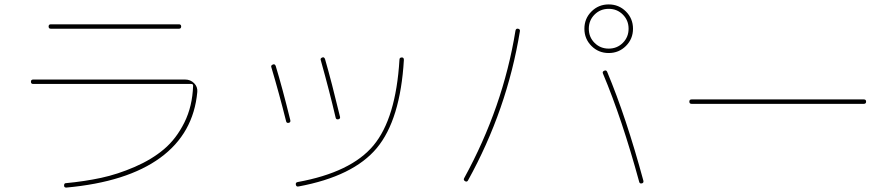

<svg xmlns="http://www.w3.org/2000/svg" viewBox="-20 -820 4040 869"><path d="M130 -440Q120 -440 120 -450Q120 -460 130 -460H818Q842 -460 858.5 -443.5Q875 -427 873 -404Q856 -216 705.5 -106Q555 4 280 29Q270 29 270 20Q270 9 278 9Q363 1 437.5 -15Q512 -31 589.5 -64.5Q667 -98 722.5 -145Q778 -192 814.5 -265.5Q851 -339 854 -432Q854 -440 846 -440ZM210 -690Q200 -690 200 -700Q200 -710 210 -710H790Q800 -710 800 -700Q800 -690 790 -690Z M1331 24Q1321 26 1319 16Q1317 6 1327 4Q1569 -40 1670.5 -162Q1772 -284 1788 -550Q1788 -560 1799 -560Q1808 -560 1808 -549Q1792 -278 1685.5 -150Q1579 -22 1331 24ZM1275 -271Q1244 -395 1208 -516Q1205 -524 1215 -528Q1224 -532 1228 -521Q1257 -426 1294 -276Q1296 -266 1287 -264Q1277 -262 1275 -271ZM1499 -288Q1472 -404 1432 -547Q1428 -556 1439 -560Q1447 -563 1451 -553Q1481 -449 1519 -291Q1521 -282 1511 -280Q1501 -278 1499 -288Z M2799 -754Q2773 -780 2735 -780Q2697 -780 2671 -754Q2645 -728 2645 -690Q2645 -652 2671 -626Q2697 -600 2735 -600Q2773 -600 2799 -626Q2825 -652 2825 -690Q2825 -728 2799 -754ZM2813 -612Q2781 -580 2735 -580Q2689 -580 2657 -612Q2625 -644 2625 -690Q2625 -736 2657 -768Q2689 -800 2735 -800Q2781 -800 2813 -768Q2845 -736 2845 -690Q2845 -644 2813 -612ZM2715 -500Q2724 -504 2728 -495Q2814 -290 2892 -2Q2894 8 2885 10Q2875 12 2873 3Q2795 -283 2709 -487Q2705 -496 2715 -500ZM2085 0Q2076 -5 2081 -14Q2257 -335 2313 -681Q2315 -692 2325 -690Q2335 -688 2333 -678Q2275 -323 2098 -3Q2093 5 2085 0Z M3110 -350Q3100 -350 3100 -360Q3100 -370 3110 -370H3890Q3900 -370 3900 -360Q3900 -350 3890 -350Z"/></svg>

Font: Rounded Mplus 1c Thin
Style: Regular
Weight: 250
Version: Version 1.059.20150529